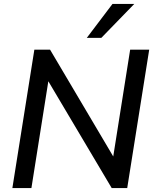

<svg xmlns="http://www.w3.org/2000/svg" viewBox="-20 -958 790 978"><path d="M43 0 155 -705H235L574 -132L553 -137L643 -705H740L628 0H549L209 -573L230 -568L140 0ZM422 -765 553 -938H664L496 -765Z"/></svg>

Font: Mulish ExtraLight SemiBold
Style: Italic
Weight: 600
Italic angle: -9°
Version: Version 3.603